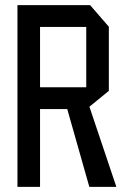

<svg xmlns="http://www.w3.org/2000/svg" viewBox="-20 -728 497 748"><path d="M48 0V-708H136V0ZM328 0 242 -303 312 -361 433 -1V0ZM136 -303V-388H316V-303ZM316 -303V-623H404V-374L317 -303ZM136 -623V-708H331L404 -624V-623Z"/></svg>

Font: Foldit
Style: Regular
Weight: 400
Version: Version 1.003